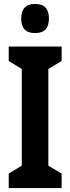

<svg xmlns="http://www.w3.org/2000/svg" viewBox="-20 -949 355 969"><path d="M291 0H24V-73L90 -113V-601L24 -641V-714H291V-641L224 -601V-113L291 -73ZM157 -929Q194 -929 210.5 -910Q227 -891 227 -855Q227 -782 157 -782Q87 -782 87 -855Q87 -929 157 -929Z"/></svg>

Font: Noto Sans Telugu ExtraCondensed
Style: Bold
Weight: 700
Width: 2
Designer: Jelle Bosma - Monotype Design Team
Foundry: Monotype Imaging Inc.
Version: Version 2.005; ttfautohint (v1.8.4.7-5d5b)